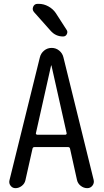

<svg xmlns="http://www.w3.org/2000/svg" viewBox="-20 -980 540 1000"><path d="M246.1 -638.7 167 -286.1Q166 -283.2 168.5 -280.8Q170.9 -278.3 173.8 -278.3H320.3Q323.2 -278.3 325.7 -280.8Q328.1 -283.2 327.1 -286.1L248 -638.7Q248 -639.6 247.1 -639.6Q246.1 -639.6 246.1 -638.7ZM60.5 0Q44.9 0 35.2 -12.7Q25.4 -25.4 29.3 -41L187.5 -680.7Q192.4 -702.1 209.5 -716.3Q226.6 -730.5 249 -730.5Q271.5 -730.5 288.6 -716.3Q305.7 -702.1 310.5 -680.7L467.8 -43Q471.7 -26.4 461.4 -13.2Q451.2 0 434.6 0Q416 0 400.4 -12.2Q384.8 -24.4 380.9 -43L344.7 -206.1Q342.8 -213.9 335 -213.9H159.2Q151.4 -213.9 149.4 -206.1L112.3 -41Q108.4 -23.4 93.3 -11.7Q78.1 0 60.5 0ZM181.6 -960Q208 -960 231.9 -946.8Q255.9 -933.6 270.5 -912.1L327.1 -824.2Q334 -814.5 328.1 -802.2Q322.3 -790 308.6 -790Q269.5 -790 243.2 -820.3L157.2 -917Q146.5 -929.7 152.8 -944.8Q159.2 -960 175.8 -960Z"/></svg>

Font: Rounded Mgen+ 1mn regular
Style: Regular
Weight: 400
Designer: [Source Han Sans]
Ryoko NISHIZUKA  (kana & ideographs); Paul D. Hunt (Latin, Greek & Cyrillic); Wenlong ZHANG  (bopomofo
Version: Version 1.059.20150602